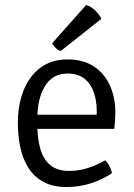

<svg xmlns="http://www.w3.org/2000/svg" viewBox="-20 -742 542 774"><path d="M97 -222.5V-279.5H370V-293.5Q370 -335 358.2 -369.5Q346.5 -404 320.5 -424.8Q294.5 -445.5 252 -445.5Q192.5 -445.5 161.5 -395.2Q130.5 -345 130.5 -263V-239.5Q130.5 -185.5 142.2 -143.2Q154 -101 182 -77Q210 -53 259 -53Q299 -53 335.2 -65Q371.5 -77 404 -95.5Q414.5 -86 422 -71Q429.5 -56 431 -44Q396.5 -19.5 348.5 -3.8Q300.5 12 249 12Q193 12 155 -8.8Q117 -29.5 94.2 -65.8Q71.5 -102 61.8 -148.2Q52 -194.5 52 -246Q52 -320 75.2 -378Q98.5 -436 143.2 -469.2Q188 -502.5 252 -502.5Q316 -502.5 359 -473.8Q402 -445 423.5 -396.5Q445 -348 445 -289Q445 -270 444 -255.5Q443 -241 440.5 -222.5ZM327.5 -722Q347.5 -715.5 364 -699.5Q380.5 -683.5 388.5 -666L225 -536.5Q214 -539.5 204.5 -548.5Q195 -557.5 190.5 -568Z"/></svg>

Font: Signika
Style: Regular
Weight: 300
Designer: Anna Giedry
Foundry: Anna Giedry
Version: Version 2.000